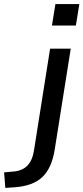

<svg xmlns="http://www.w3.org/2000/svg" viewBox="-126 -726 408 939"><path d="M128 -601 145 -706H262L245 -601ZM-100 193 -106 117 -61 113Q25 107 40 11L119 -488H220L142 3Q128 95 81.5 139.5Q35 184 -56 190Z"/></svg>

Font: Nunito Sans SemiBold
Style: Italic
Weight: 600
Italic angle: -9°
Designer: Vernon Adams
Foundry: Vernon Adams
Version: Version 3.006; ttfautohint (v1.8.3)